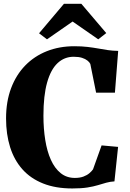

<svg xmlns="http://www.w3.org/2000/svg" viewBox="-20 -1000 696 1030"><path d="M368 11Q278 11 211 -15.8Q144 -42.5 100 -92Q56 -141.5 34.2 -210.8Q12.5 -280 12.5 -364.5Q12.5 -455 39.5 -526.8Q66.5 -598.5 115.5 -648.8Q164.5 -699 231.5 -725.5Q298.5 -752 378.5 -752Q419 -752 450 -748.2Q481 -744.5 507 -739.8Q533 -735 558.8 -731.2Q584.5 -727.5 614 -727L596.5 -503H495.5L464.5 -657Q460 -666.5 449 -675.2Q438 -684 420 -689.8Q402 -695.5 375 -695.5Q325.5 -695.5 289 -661.5Q252.5 -627.5 232.8 -557.5Q213 -487.5 213 -379Q213 -309.5 222.8 -248.8Q232.5 -188 253 -142.5Q273.5 -97 305.5 -71.2Q337.5 -45.5 381.5 -45.5Q408.5 -45.5 427.8 -52.8Q447 -60 459.5 -70.8Q472 -81.5 479 -91.5L525 -220L613.5 -212L594 -27Q570.5 -25.5 550 -19.8Q529.5 -14 505.8 -6.8Q482 0.5 449 5.8Q416 11 368 11ZM232 -789 189.5 -821.5 323 -979.5H416.5L550 -822.5L507 -789L369.5 -884.5Z"/></svg>

Font: Merriweather 60pt Black
Style: Regular
Weight: 900
Version: Version 2.100